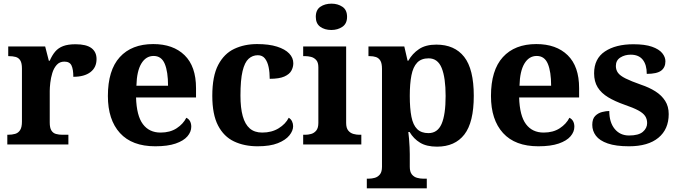

<svg xmlns="http://www.w3.org/2000/svg" viewBox="-20 -790 3717 1050"><path d="M20 0V-53H23Q46 -53 63 -58Q80 -63 90 -78.5Q100 -94 100 -125V-415Q100 -445 91 -459.5Q82 -474 66 -478.5Q50 -483 28 -483H25V-536H227L247 -458H252Q265 -488 282 -508Q299 -528 325.5 -538Q352 -548 393 -548Q452 -548 480 -527Q508 -506 508 -467Q508 -421 474.5 -395.5Q441 -370 381 -370Q381 -411 371 -432Q361 -453 332 -453Q306 -453 290 -435Q274 -417 266 -390.5Q258 -364 255 -337Q252 -310 252 -293V-120Q252 -91 261 -76.5Q270 -62 286 -57.5Q302 -53 322 -53H354V0Z M829 10Q702 10 636 -62.5Q570 -135 570 -265Q570 -406 635 -477.5Q700 -549 818 -549Q927 -549 989.5 -488Q1052 -427 1052 -308V-257H724Q727 -157 761.5 -111Q796 -65 858 -65Q910 -65 946 -88.5Q982 -112 999 -146Q1013 -139 1019.5 -126.5Q1026 -114 1026 -97Q1026 -69 1005 -44.5Q984 -20 940.5 -5Q897 10 829 10ZM899 -321Q899 -398 881 -441Q863 -484 820 -484Q778 -484 753 -442.5Q728 -401 726 -321Z M1389 10Q1316 10 1260 -16.5Q1204 -43 1172.5 -103.5Q1141 -164 1141 -266Q1141 -374 1173.5 -435.5Q1206 -497 1261.5 -523Q1317 -549 1386 -549Q1451 -549 1495 -535Q1539 -521 1561.5 -497.5Q1584 -474 1584 -444Q1584 -423 1573.5 -403.5Q1563 -384 1535 -371.5Q1507 -359 1455 -359Q1455 -394 1449 -423Q1443 -452 1429 -470Q1415 -488 1390 -488Q1361 -488 1339.5 -468.5Q1318 -449 1306.5 -401Q1295 -353 1295 -267Q1295 -200 1307.5 -155Q1320 -110 1346 -87.5Q1372 -65 1414 -65Q1466 -65 1504 -88.5Q1542 -112 1559 -146Q1571 -139 1577 -126.5Q1583 -114 1583 -100Q1583 -75 1562.5 -49.5Q1542 -24 1499.5 -7Q1457 10 1389 10Z M1638 0V-53H1650Q1665 -53 1681.5 -57.5Q1698 -62 1709.5 -76Q1721 -90 1721 -118V-422Q1721 -449 1709 -462Q1697 -475 1680.5 -479Q1664 -483 1650 -483H1638V-536H1873V-118Q1873 -90 1884.5 -76Q1896 -62 1913 -57.5Q1930 -53 1944 -53H1956V0ZM1792 -626Q1756 -626 1731.5 -643.5Q1707 -661 1707 -698Q1707 -736 1732 -753Q1757 -770 1793 -770Q1827 -770 1852.5 -753Q1878 -736 1878 -698Q1878 -661 1852.5 -643.5Q1827 -626 1792 -626Z M1986 240V187H1998Q2013 187 2029.5 182.5Q2046 178 2057.5 164Q2069 150 2069 122V-413Q2069 -444 2060 -458.5Q2051 -473 2036 -478Q2021 -483 2002 -483H1995V-536H2191L2209 -458H2213Q2235 -497 2271.5 -521.5Q2308 -546 2366 -546Q2466 -546 2518.5 -479Q2571 -412 2571 -266Q2571 -121 2519.5 -54.5Q2468 12 2370 12Q2313 12 2277.5 -9.5Q2242 -31 2220 -68H2213Q2215 -54 2217 -30.5Q2219 -7 2220 15.5Q2221 38 2221 53V122Q2221 150 2232.5 164Q2244 178 2261 182.5Q2278 187 2292 187H2314V240ZM2323 -62Q2373 -62 2395 -112.5Q2417 -163 2417 -265Q2417 -365 2395.5 -418Q2374 -471 2324 -471Q2284 -471 2261.5 -447.5Q2239 -424 2230 -378Q2221 -332 2221 -266Q2221 -197 2230 -151.5Q2239 -106 2261.5 -84Q2284 -62 2323 -62Z M2924 10Q2797 10 2731 -62.5Q2665 -135 2665 -265Q2665 -406 2730 -477.5Q2795 -549 2913 -549Q3022 -549 3084.5 -488Q3147 -427 3147 -308V-257H2819Q2822 -157 2856.5 -111Q2891 -65 2953 -65Q3005 -65 3041 -88.5Q3077 -112 3094 -146Q3108 -139 3114.5 -126.5Q3121 -114 3121 -97Q3121 -69 3100 -44.5Q3079 -20 3035.5 -5Q2992 10 2924 10ZM2994 -321Q2994 -398 2976 -441Q2958 -484 2915 -484Q2873 -484 2848 -442.5Q2823 -401 2821 -321Z M3420 10Q3348 10 3303.5 -5.5Q3259 -21 3239 -47.5Q3219 -74 3219 -107Q3219 -140 3235 -156Q3251 -172 3273 -177.5Q3295 -183 3312 -183Q3312 -121 3341.5 -85Q3371 -49 3420 -49Q3472 -49 3495.5 -69Q3519 -89 3519 -117Q3519 -139 3508 -155.5Q3497 -172 3470 -186.5Q3443 -201 3396 -217Q3342 -236 3305 -258.5Q3268 -281 3248.5 -312.5Q3229 -344 3229 -389Q3229 -469 3288 -508.5Q3347 -548 3444 -548Q3507 -548 3545.5 -534.5Q3584 -521 3601.5 -499.5Q3619 -478 3619 -455Q3619 -421 3595.5 -403.5Q3572 -386 3517 -386Q3517 -436 3495 -463.5Q3473 -491 3429 -491Q3397 -491 3372.5 -475.5Q3348 -460 3348 -429Q3348 -408 3359.5 -392Q3371 -376 3401 -361Q3431 -346 3485 -327Q3530 -312 3564 -290.5Q3598 -269 3617.5 -238.5Q3637 -208 3637 -166Q3637 -83 3580.5 -36.5Q3524 10 3420 10Z"/></svg>

Font: Noto Serif Gujarati
Style: Bold
Weight: 700
Version: Version 2.102